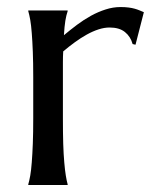

<svg xmlns="http://www.w3.org/2000/svg" viewBox="-20 -530 432 550"><path d="M75.2 -309.1Q75.2 -350.6 74 -381.6Q72.8 -412.6 71 -435.1Q69.3 -457.5 66.7 -472.7Q64 -487.8 61 -498V-500H173.8V-498Q169.9 -486.8 167.2 -470.7Q164.6 -454.6 163.1 -429.2Q181.2 -444.3 200.7 -459Q220.2 -473.6 240.7 -484.9Q261.2 -496.1 282.5 -502.9Q303.7 -509.8 325.2 -509.8Q338.4 -509.8 348.1 -508.5Q357.9 -507.3 365.7 -505.1Q373.5 -502.9 379.9 -500.2Q386.2 -497.6 392.1 -495.1L368.2 -401.9L359.9 -403.8Q354 -425.3 337.9 -438.2Q321.8 -451.2 293.9 -451.2Q278.8 -451.2 262.2 -445.8Q245.6 -440.4 228.5 -430.9Q211.4 -421.4 194.3 -408.9Q177.2 -396.5 161.1 -382.8Q160.2 -368.7 160.2 -352.1Q160.2 -335.4 160.2 -316.9V-190.9Q160.2 -149.4 161.1 -118.4Q162.1 -87.4 164.1 -64.9Q166 -42.5 168.5 -27.3Q170.9 -12.2 173.8 -2V0H61V-2Q64 -12.2 66.7 -27.3Q69.3 -42.5 71 -64.9Q72.8 -87.4 74 -118.4Q75.2 -149.4 75.2 -190.9Z"/></svg>

Font: Marcellus
Style: Regular
Weight: 400
Designer: Astigmatic (AOETI)
Foundry: Astigmatic (AOETI)
Version: Version 1.000